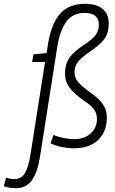

<svg xmlns="http://www.w3.org/2000/svg" viewBox="-134 -770 605 1010"><path d="M25 51 103 -444H35L42 -484L111 -491L118 -535Q135 -643 181 -696.5Q227 -750 314 -750Q373 -750 405.5 -723.5Q438 -697 438 -646Q438 -598 416.5 -567Q395 -536 344 -502Q297 -470 277.5 -446.5Q258 -423 258 -390Q258 -361 276.5 -339Q295 -317 339 -285Q386 -252 407 -222Q428 -192 428 -150Q428 -78 382.5 -34Q337 10 255 10Q222 10 189.5 3Q157 -4 132 -16L147 -60Q171 -50 200.5 -44Q230 -38 257 -38Q310 -38 343 -68Q376 -98 376 -143Q376 -174 360 -195.5Q344 -217 304 -243Q257 -276 232.5 -308Q208 -340 208 -383Q208 -435 232.5 -468Q257 -501 308 -534Q352 -563 369 -586Q386 -609 386 -640Q386 -702 311 -702Q249 -702 215.5 -657Q182 -612 168 -528L76 57Q63 137 33.5 178.5Q4 220 -52 220Q-68 220 -84 217.5Q-100 215 -114 209L-102 165Q-79 172 -58 172Q-20 172 -2 139Q16 106 25 51Z"/></svg>

Font: Georama SemiCondensed Light
Style: Italic
Weight: 300
Width: 4
Italic angle: -9°
Designer: Jean-Baptiste Levee
Foundry: Production Type
Version: Version 1.000